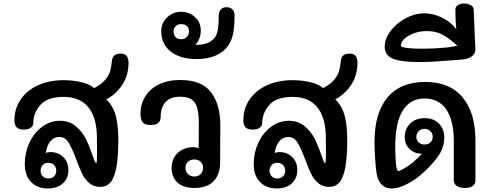

<svg xmlns="http://www.w3.org/2000/svg" viewBox="-20 -1067 2799 1092"><path d="M653 -277Q653 -173 641.5 -113Q630 -53 607.5 -28.5Q585 -4 550 -4Q513 -4 487.5 -26Q462 -48 447 -79Q432 -110 413 -162Q389 -226 369.5 -257Q350 -288 317 -288Q288 -288 267.5 -264.5Q247 -241 240 -197Q253 -202 267 -202Q311 -202 340 -173.5Q369 -145 369 -100Q369 -52 337 -23.5Q305 5 252 5Q193 5 157 -31.5Q121 -68 121 -135Q121 -198 147 -254.5Q173 -311 219 -345.5Q265 -380 321 -380Q376 -380 413.5 -347Q451 -314 470.5 -273Q490 -232 508 -179Q521 -139 527 -139Q532 -139 532 -198Q532 -258 531 -297Q528 -404 480 -460Q432 -516 342 -516Q250 -516 209.5 -470Q169 -424 169 -363Q169 -351 155 -340.5Q141 -330 115 -330Q86 -330 74 -343.5Q62 -357 62 -382Q62 -450 98 -502Q134 -554 197.5 -582.5Q261 -611 342 -611Q392 -611 439.5 -600.5Q487 -590 516 -566Q559 -589 580 -615Q601 -641 607 -664Q613 -687 617 -724Q622 -762 665 -762Q690 -762 700.5 -749Q711 -736 711 -710Q711 -638 675 -584Q639 -530 585 -502Q626 -461 639.5 -404Q653 -347 653 -277ZM255 -141Q234 -141 222.5 -128Q211 -115 211 -96Q211 -78 222.5 -65Q234 -52 254 -52Q275 -52 287.5 -64Q300 -76 300 -96Q300 -116 287.5 -128.5Q275 -141 255 -141Z M1233 -358 1232 -144Q1232 -75 1195 -36.5Q1158 2 1086 2Q1021 2 988.5 -29.5Q956 -61 956 -112Q956 -150 974 -177Q992 -204 1019.5 -217Q1047 -230 1076 -230Q1097 -230 1110 -224L1111 -361Q1111 -420 1101.5 -453.5Q1092 -487 1069 -502Q1046 -517 1002 -517Q950 -517 922 -487Q894 -457 894 -403Q894 -356 836 -356Q805 -356 792 -371Q779 -386 779 -421Q779 -474 805.5 -517.5Q832 -561 883 -586.5Q934 -612 1005 -612Q1128 -612 1180.5 -542Q1233 -472 1233 -358ZM1135 -113Q1135 -134 1121 -147Q1107 -160 1085 -160Q1063 -160 1049 -147Q1035 -134 1035 -112Q1035 -91 1049 -77Q1063 -63 1086 -63Q1108 -63 1121.5 -77.5Q1135 -92 1135 -113Z M1314 -981Q1314 -915 1305.5 -874.5Q1297 -834 1277 -806Q1250 -769 1204.5 -750Q1159 -731 1098 -731Q1006 -731 951.5 -773.5Q897 -816 897 -891Q897 -936 930.5 -968Q964 -1000 1009 -1000Q1057 -1000 1089.5 -969.5Q1122 -939 1122 -894Q1122 -845 1091 -812H1093Q1138 -812 1164 -824Q1190 -836 1205 -858Q1215 -874 1219.5 -901.5Q1224 -929 1224 -977Q1224 -999 1235.5 -1012.5Q1247 -1026 1268 -1026Q1289 -1026 1301.5 -1014Q1314 -1002 1314 -981ZM967 -888Q967 -868 978.5 -856Q990 -844 1011 -844Q1032 -844 1043.5 -857.5Q1055 -871 1055 -889Q1055 -907 1043 -918.5Q1031 -930 1010 -930Q991 -930 979 -918Q967 -906 967 -888Z M1955 -277Q1955 -173 1943.5 -113Q1932 -53 1909.5 -28.5Q1887 -4 1852 -4Q1815 -4 1789.5 -26Q1764 -48 1749 -79Q1734 -110 1715 -162Q1691 -226 1671.5 -257Q1652 -288 1619 -288Q1590 -288 1569.5 -264.5Q1549 -241 1542 -197Q1555 -202 1569 -202Q1613 -202 1642 -173.5Q1671 -145 1671 -100Q1671 -52 1639 -23.5Q1607 5 1554 5Q1495 5 1459 -31.5Q1423 -68 1423 -135Q1423 -198 1449 -254.5Q1475 -311 1521 -345.5Q1567 -380 1623 -380Q1678 -380 1715.5 -347Q1753 -314 1772.5 -273Q1792 -232 1810 -179Q1823 -139 1829 -139Q1834 -139 1834 -198Q1834 -258 1833 -297Q1830 -404 1782 -460Q1734 -516 1644 -516Q1552 -516 1511.5 -470Q1471 -424 1471 -363Q1471 -351 1457 -340.5Q1443 -330 1417 -330Q1388 -330 1376 -343.5Q1364 -357 1364 -382Q1364 -450 1400 -502Q1436 -554 1499.5 -582.5Q1563 -611 1644 -611Q1694 -611 1741.5 -600.5Q1789 -590 1818 -566Q1861 -589 1882 -615Q1903 -641 1909 -664Q1915 -687 1919 -724Q1924 -762 1967 -762Q1992 -762 2002.5 -749Q2013 -736 2013 -710Q2013 -638 1977 -584Q1941 -530 1887 -502Q1928 -461 1941.5 -404Q1955 -347 1955 -277ZM1557 -141Q1536 -141 1524.5 -128Q1513 -115 1513 -96Q1513 -78 1524.5 -65Q1536 -52 1556 -52Q1577 -52 1589.5 -64Q1602 -76 1602 -96Q1602 -116 1589.5 -128.5Q1577 -141 1557 -141Z M2684 -268V-40Q2684 -20 2668 -9Q2652 2 2623 2Q2596 2 2578.5 -9.5Q2561 -21 2561 -40V-264Q2561 -382 2518 -444.5Q2475 -507 2394 -507Q2315 -507 2271.5 -439.5Q2228 -372 2228 -231Q2228 -175 2232 -134.5Q2236 -94 2246 -94Q2252 -94 2277 -108Q2302 -122 2327 -142Q2367 -177 2380 -193H2370Q2334 -195 2308 -221Q2282 -247 2282 -287Q2282 -334 2313 -364.5Q2344 -395 2396 -395Q2446 -395 2476 -364.5Q2506 -334 2507 -287Q2507 -232 2476.5 -185.5Q2446 -139 2393 -90Q2348 -48 2297.5 -21.5Q2247 5 2209 5Q2138 5 2122 -79Q2117 -110 2113.5 -165Q2110 -220 2110 -260Q2110 -425 2184 -513Q2258 -601 2398 -601Q2538 -601 2611 -513.5Q2684 -426 2684 -268ZM2394 -245Q2415 -245 2428 -257Q2441 -269 2441 -290Q2441 -308 2427.5 -321Q2414 -334 2395 -334Q2374 -334 2361 -320.5Q2348 -307 2348 -289Q2348 -269 2361.5 -257Q2375 -245 2394 -245Z M2168 -801Q2168 -847 2201.5 -891Q2235 -935 2287 -963Q2339 -991 2392 -991Q2433 -991 2471 -976.5Q2509 -962 2536 -940.5Q2563 -919 2575 -900Q2570 -948 2570 -1013Q2570 -1029 2585 -1038Q2600 -1047 2620 -1047Q2641 -1047 2657.5 -1037.5Q2674 -1028 2674 -1013L2677 -944Q2681 -834 2684 -789Q2685 -765 2666.5 -749Q2648 -733 2615 -729L2592 -727Q2436 -714 2368 -714Q2260 -714 2214 -733.5Q2168 -753 2168 -801ZM2521 -797Q2538 -798 2581 -807Q2534 -851 2492.5 -872Q2451 -893 2394 -890Q2346 -888 2303 -863Q2260 -838 2260 -807Q2260 -799 2293.5 -794.5Q2327 -790 2373 -790Q2446 -790 2521 -797Z"/></svg>

Font: Mali SemiBold
Style: Regular
Weight: 600
Designer: Kitiyaporn Chalermlarp | Katatrad Aksorn Co.,Ltd.
Foundry: Cadson Demak Co.,Ltd.
Version: Version 1.000; ttfautohint (v1.6)